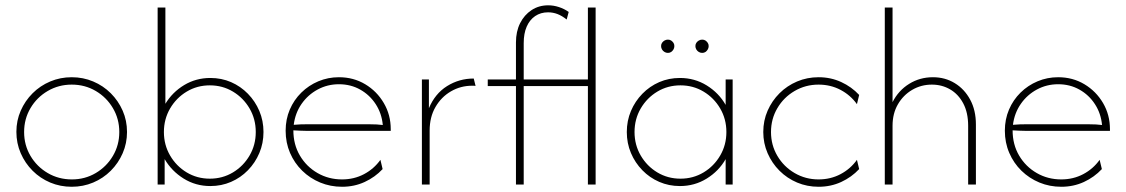

<svg xmlns="http://www.w3.org/2000/svg" viewBox="-20 -695 4241 723"><path d="M250 8.3Q206.9 8.3 169.1 -7.6Q131.2 -23.6 102.8 -52.1Q74.3 -80.6 58 -118.1Q41.7 -155.6 41.7 -198.6Q41.7 -241 58 -278.1Q74.3 -315.3 102.8 -343.8Q131.2 -372.2 169.1 -388.2Q206.9 -404.2 250 -404.2Q293.1 -404.2 330.9 -388.2Q368.8 -372.2 397.2 -343.8Q425.7 -315.3 442 -278.1Q458.3 -241 458.3 -197.9Q458.3 -155.6 442 -118.1Q425.7 -80.6 397.2 -52.1Q368.8 -23.6 330.9 -7.6Q293.1 8.3 250 8.3ZM250.7 -19.4Q300 -19.4 340.6 -43.4Q381.2 -67.4 405.2 -108Q429.2 -148.6 429.2 -197.9Q429.2 -247.2 405.2 -287.8Q381.2 -328.5 340.6 -352.4Q300 -376.4 250 -376.4Q200.7 -376.4 159.7 -352.4Q118.8 -328.5 94.8 -287.8Q70.8 -247.2 70.8 -197.9Q70.8 -148.6 94.8 -108Q118.8 -67.4 159.7 -43.4Q200.7 -19.4 250.7 -19.4Z M772.2 5.6Q716.7 5.6 671.5 -22.6Q626.4 -50.7 600 -95.8V0H573.6V-666.7H602.8V-304.2Q629.2 -347.9 673.6 -374.7Q718.1 -401.4 772.2 -401.4Q813.9 -401.4 850 -385.8Q886.1 -370.1 913.5 -342Q941 -313.9 956.6 -277.1Q972.2 -240.3 972.2 -197.9Q972.2 -155.6 956.6 -118.8Q941 -81.9 913.5 -53.8Q886.1 -25.7 850 -10.1Q813.9 5.6 772.2 5.6ZM770.1 -22.2Q818.1 -22.2 857.3 -45.8Q896.5 -69.4 919.8 -109.4Q943.1 -149.3 943.1 -197.9Q943.1 -246.5 919.8 -286.5Q896.5 -326.4 857.3 -350Q818.1 -373.6 770.1 -373.6Q722.2 -373.6 683 -350Q643.8 -326.4 620.5 -286.5Q597.2 -246.5 597.2 -197.9Q597.2 -149.3 620.5 -109.4Q643.8 -69.4 683 -45.8Q722.2 -22.2 770.1 -22.2Z M1268.1 8.3Q1224.3 8.3 1185.8 -7.6Q1147.2 -23.6 1118.1 -52.1Q1088.9 -80.6 1072.2 -119.1Q1055.6 -157.6 1055.6 -202.8Q1055.6 -245.8 1071.2 -282.3Q1086.8 -318.8 1114.6 -346.2Q1142.4 -373.6 1178.8 -388.9Q1215.3 -404.2 1256.2 -404.2Q1311.1 -404.2 1355.2 -377.8Q1399.3 -351.4 1425.3 -306.9Q1451.4 -262.5 1451.4 -208.3V-202.1H1138.9Q1125.7 -202.1 1112.2 -202.8Q1098.6 -203.5 1084.7 -204.2Q1084.7 -150.7 1109.4 -109Q1134 -67.4 1175.7 -43.4Q1217.4 -19.4 1268.1 -19.4Q1313.2 -19.4 1350.7 -39.2Q1388.2 -59 1412.5 -93.1L1420.8 -58.3Q1392.4 -27.8 1353.1 -9.7Q1313.9 8.3 1268.1 8.3ZM1086.1 -225Q1099.3 -226.4 1112.5 -226.7Q1125.7 -227.1 1138.9 -227.1H1368.1Q1386.1 -227.1 1398.3 -226.4Q1410.4 -225.7 1421.5 -224.3Q1417.4 -268.1 1394.8 -302.8Q1372.2 -337.5 1336.5 -357.6Q1300.7 -377.8 1256.2 -377.8Q1213.2 -377.8 1176.4 -358Q1139.6 -338.2 1115.6 -303.8Q1091.7 -269.4 1086.1 -225Z M1568.7 0V-395.8H1595.1V-287.5Q1618.1 -342.4 1663.5 -370.8Q1709 -399.3 1763.9 -399.3L1770.8 -371.5Q1767.4 -372.2 1764.2 -372.2Q1761.1 -372.2 1757.6 -372.2Q1714.6 -372.2 1678.1 -351Q1641.7 -329.9 1619.8 -292Q1597.9 -254.2 1597.9 -203.5V0Z M1922.9 0V-370.8H1816.7V-395.8H1922.9V-535.4Q1922.9 -576.4 1938.5 -607.6Q1954.2 -638.9 1981.6 -656.9Q2009 -675 2044.4 -675Q2064.6 -675 2084.7 -668.4Q2104.9 -661.8 2121.5 -650L2113.9 -621.5Q2096.5 -635.4 2079.5 -642Q2062.5 -648.6 2043.7 -648.6Q2016 -648.6 1995.1 -634.4Q1974.3 -620.1 1963.2 -594.4Q1952.1 -568.8 1952.1 -532.6V-395.8H2193.8V-666.7H2222.9V0H2193.8V-370.8H1952.1V0Z M2540.3 5.6Q2498.6 5.6 2462.5 -10.1Q2426.4 -25.7 2399 -53.8Q2371.5 -81.9 2355.9 -118.8Q2340.3 -155.6 2340.3 -197.9Q2340.3 -240.3 2355.9 -277.1Q2371.5 -313.9 2399 -342Q2426.4 -370.1 2462.5 -385.8Q2498.6 -401.4 2540.3 -401.4Q2595.8 -401.4 2641.3 -373.3Q2686.8 -345.1 2712.5 -300V-395.8H2738.9V0H2712.5V-95.8Q2686.8 -50.7 2641.3 -22.6Q2595.8 5.6 2540.3 5.6ZM2542.4 -22.2Q2590.3 -22.2 2629.5 -45.8Q2668.7 -69.4 2692 -109.4Q2715.3 -149.3 2715.3 -197.9Q2715.3 -246.5 2692 -286.5Q2668.7 -326.4 2629.5 -350Q2590.3 -373.6 2542.4 -373.6Q2494.4 -373.6 2455.2 -350Q2416 -326.4 2392.7 -286.5Q2369.4 -246.5 2369.4 -197.9Q2369.4 -149.3 2392.7 -109.4Q2416 -69.4 2455.2 -45.8Q2494.4 -22.2 2542.4 -22.2ZM2495.1 -495.8Q2488.2 -495.8 2482.3 -499.3Q2476.4 -502.8 2472.9 -508.7Q2469.4 -514.6 2469.4 -521.5Q2469.4 -528.5 2472.9 -533.7Q2476.4 -538.9 2482.3 -542.4Q2488.2 -545.8 2495.1 -545.8Q2502.1 -545.8 2507.3 -542.4Q2512.5 -538.9 2516 -533.7Q2519.4 -528.5 2519.4 -521.5Q2519.4 -514.6 2516 -508.7Q2512.5 -502.8 2507.3 -499.3Q2502.1 -495.8 2495.1 -495.8ZM2624.3 -495.8Q2617.4 -495.8 2611.5 -499.3Q2605.6 -502.8 2602.1 -508.7Q2598.6 -514.6 2598.6 -521.5Q2598.6 -528.5 2602.1 -533.7Q2605.6 -538.9 2611.5 -542.4Q2617.4 -545.8 2624.3 -545.8Q2631.2 -545.8 2636.5 -542.4Q2641.7 -538.9 2645.1 -533.7Q2648.6 -528.5 2648.6 -521.5Q2648.6 -514.6 2645.1 -508.7Q2641.7 -502.8 2636.5 -499.3Q2631.2 -495.8 2624.3 -495.8Z M3062.5 8.3Q3019.4 8.3 2981.6 -7.6Q2943.8 -23.6 2915.3 -52.1Q2886.8 -80.6 2870.5 -118.1Q2854.2 -155.6 2854.2 -197.9Q2854.2 -241 2870.5 -278.1Q2886.8 -315.3 2915.3 -343.8Q2943.8 -372.2 2981.6 -388.2Q3019.4 -404.2 3062.5 -404.2Q3108.3 -404.2 3147.6 -386.1Q3186.8 -368.1 3215.3 -337.5L3206.9 -302.8Q3182.6 -336.8 3145.1 -356.6Q3107.6 -376.4 3062.5 -376.4Q3013.2 -376.4 2972.2 -352.4Q2931.2 -328.5 2907.3 -287.8Q2883.3 -247.2 2883.3 -197.9Q2883.3 -148.6 2907.3 -108Q2931.2 -67.4 2972.2 -43.4Q3013.2 -19.4 3062.5 -19.4Q3107.6 -19.4 3145.1 -39.2Q3182.6 -59 3206.9 -93.1L3215.3 -58.3Q3186.8 -27.8 3147.6 -9.7Q3108.3 8.3 3062.5 8.3Z M3311.8 0V-666.7H3341V-310.4Q3363.2 -354.2 3403.5 -379.2Q3443.7 -404.2 3493.1 -404.2Q3538.9 -404.2 3575.3 -381.9Q3611.8 -359.7 3633.3 -319.8Q3654.9 -279.9 3654.9 -226.4V0H3625.7V-221.5Q3625.7 -270.8 3607.3 -305.6Q3588.9 -340.3 3558 -358.3Q3527.1 -376.4 3488.9 -376.4Q3448.6 -376.4 3414.9 -356.6Q3381.2 -336.8 3361.1 -302.1Q3341 -267.4 3341 -221.5V0Z M3976.4 8.3Q3932.6 8.3 3894.1 -7.6Q3855.6 -23.6 3826.4 -52.1Q3797.2 -80.6 3780.6 -119.1Q3763.9 -157.6 3763.9 -202.8Q3763.9 -245.8 3779.5 -282.3Q3795.1 -318.8 3822.9 -346.2Q3850.7 -373.6 3887.2 -388.9Q3923.6 -404.2 3964.6 -404.2Q4019.4 -404.2 4063.5 -377.8Q4107.6 -351.4 4133.7 -306.9Q4159.7 -262.5 4159.7 -208.3V-202.1H3847.2Q3834 -202.1 3820.5 -202.8Q3806.9 -203.5 3793.1 -204.2Q3793.1 -150.7 3817.7 -109Q3842.4 -67.4 3884 -43.4Q3925.7 -19.4 3976.4 -19.4Q4021.5 -19.4 4059 -39.2Q4096.5 -59 4120.8 -93.1L4129.2 -58.3Q4100.7 -27.8 4061.5 -9.7Q4022.2 8.3 3976.4 8.3ZM3794.4 -225Q3807.6 -226.4 3820.8 -226.7Q3834 -227.1 3847.2 -227.1H4076.4Q4094.4 -227.1 4106.6 -226.4Q4118.8 -225.7 4129.9 -224.3Q4125.7 -268.1 4103.1 -302.8Q4080.6 -337.5 4044.8 -357.6Q4009 -377.8 3964.6 -377.8Q3921.5 -377.8 3884.7 -358Q3847.9 -338.2 3824 -303.8Q3800 -269.4 3794.4 -225Z"/></svg>

Font: Afacad Flux Thin
Style: Regular
Weight: 250
Designer: Kristian Moeller
Foundry: Dicotype
Version: Version 1.100